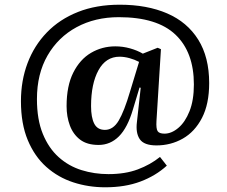

<svg xmlns="http://www.w3.org/2000/svg" viewBox="-20 -601 963 816"><path d="M427 195Q356 195 291.5 174Q227 153 177 108.5Q127 64 98 -5.5Q69 -75 69 -171Q69 -258 97 -332.5Q125 -407 179 -463Q233 -519 311 -550Q389 -581 489 -581Q605 -581 690.5 -544Q776 -507 822.5 -432.5Q869 -358 869 -248Q869 -159 838.5 -100Q808 -41 757 -12Q706 17 645 17Q592 17 574 -9.5Q556 -36 562 -83L578 -228L573 -229L545 -136Q522 -58 485.5 -21.5Q449 15 399 15Q350 15 320.5 -7.5Q291 -30 277 -67.5Q263 -105 263 -150Q263 -236 291.5 -292.5Q320 -349 367 -376.5Q414 -404 470 -404Q502 -404 532.5 -395.5Q563 -387 587 -373L650 -398L664 -392L645 -87Q643 -54 650 -43.5Q657 -33 679 -33Q709 -33 738 -57.5Q767 -82 785.5 -128.5Q804 -175 804 -242Q804 -379 726 -453.5Q648 -528 485 -528Q384 -528 305.5 -485.5Q227 -443 182 -365Q137 -287 137 -180Q137 -93 162 -32Q187 29 229.5 67Q272 105 326.5 122Q381 139 441 139Q512 139 565.5 119Q619 99 660 66L689 103Q642 146 577 170.5Q512 195 427 195ZM426 -49Q461 -49 484.5 -88.5Q508 -128 533 -213L571 -338Q552 -348 530 -354Q508 -360 488 -360Q430 -360 398.5 -302.5Q367 -245 367 -150Q367 -102 380.5 -75.5Q394 -49 426 -49Z"/></svg>

Font: Literata 36pt SemiBold
Style: Italic
Weight: 600
Italic angle: -2°
Designer: Latin by Veronika Burian and Jose Scaglione. Greek by Irene Vlachou. Cyrillic by Vera Evstafieva
Foundry: TypeTogether
Version: Version 3.002